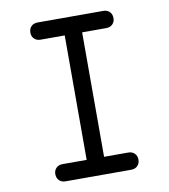

<svg xmlns="http://www.w3.org/2000/svg" viewBox="-82 -800 764 869"><g transform="rotate(-10 300.0 -365.0)"><path d="M340 -79H451Q469 -79 480 -68Q491 -57 491 -40Q491 -22 480 -11Q469 0 451 0H149Q131 0 120 -11Q109 -22 109 -40Q109 -57 120 -68Q131 -79 149 -79H260V-651H149Q131 -651 120 -662Q109 -673 109 -690Q109 -708 120 -719Q131 -730 149 -730H451Q469 -730 480 -719Q491 -708 491 -690Q491 -673 480 -662Q469 -651 451 -651H340Z"/></g></svg>

Font: Maple Mono NL Light
Style: Regular
Weight: 300
Monospace: yes
Designer: subframe7536
Version: Version 7.000